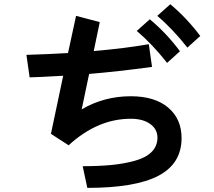

<svg xmlns="http://www.w3.org/2000/svg" viewBox="-20 -873 1040 933"><path d="M413.1 -513.7 377 -341.8Q486.3 -405.3 615.2 -405.3Q732.4 -405.3 797.4 -350.1Q862.3 -294.9 862.3 -202.1Q862.3 -78.1 750 -19Q637.7 40 404.3 40L381.8 -65.4Q460.9 -65.4 521.5 -71.3Q582 -77.1 635.3 -91.8Q688.5 -106.4 716.8 -134.8Q745.1 -163.1 745.1 -204.1Q745.1 -245.1 710 -270.5Q674.8 -295.9 615.2 -295.9Q454.1 -295.9 313.5 -167L227.5 -222.7L287.1 -504.9Q150.4 -497.1 124 -497.1L108.4 -606.4Q210 -609.4 310.5 -615.2L349.6 -795.9L464.8 -765.6L435.5 -625Q585.9 -637.7 703.1 -658.2L718.8 -547.9Q553.7 -525.4 413.1 -513.7ZM744.1 -795.9 807.6 -852.5Q887.7 -785.2 953.1 -698.2L890.6 -641.6Q818.4 -733.4 744.1 -795.9ZM644.5 -722.7 708 -779.3Q789.1 -711.9 854.5 -624L792 -567.4Q719.7 -659.2 644.5 -722.7Z"/></svg>

Font: Gothic A1
Style: Bold
Weight: 700
Version: Version 2.50